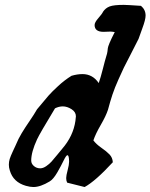

<svg xmlns="http://www.w3.org/2000/svg" viewBox="-20 -752 605 772"><path d="M257.8 -101.6Q257.8 -127.9 251 -127.9Q246.1 -127.9 235.8 -106.4Q225.6 -85 210 -58.1Q194.3 -31.2 179.7 -22.5Q142.6 0 114.3 0Q101.6 0 84 -4.9Q33.2 -19.5 19.5 -66.4Q15.6 -78.1 15.6 -89.8Q15.6 -101.6 19 -112.8Q22.5 -124 31.2 -142.6Q40 -161.1 43 -168Q53.7 -194.3 67.4 -216.8Q81.1 -239.3 99.1 -265.6Q117.2 -292 128.9 -312.5Q161.1 -351.6 174.8 -367.2Q188.5 -382.8 213.9 -406.2Q239.3 -429.7 267.6 -447.3Q291 -454.1 311.5 -454.1Q352.5 -454.1 377 -418Q384.8 -440.4 393.6 -475.1Q402.3 -509.8 407.2 -525.4Q411.1 -537.1 412.1 -545.4Q413.1 -553.7 413.6 -558.6Q414.1 -563.5 420.4 -579.1Q426.8 -594.7 441.4 -623Q429.7 -625 423.8 -625Q418.9 -625 409.7 -624.5Q400.4 -624 396.5 -624Q360.4 -624 360.4 -651.4Q360.4 -662.1 375.5 -679.2Q390.6 -696.3 394.5 -705.1Q404.3 -719.7 420.9 -726.1Q437.5 -732.4 477.5 -732.4Q490.2 -732.4 546.9 -728.5Q565.4 -712.9 565.4 -689.5Q565.4 -672.9 552.2 -637.7Q539.1 -602.5 537.1 -595.7Q530.3 -581.1 507.8 -538.1Q485.4 -495.1 478 -480Q470.7 -464.8 456.1 -432.1Q441.4 -399.4 432.1 -371.6Q422.9 -343.8 414.1 -310.5Q406.2 -286.1 385.3 -250Q364.3 -213.9 355.5 -187.5Q367.2 -171.9 387.7 -157.7Q408.2 -143.6 420.4 -130.9Q432.6 -118.2 433.6 -99.6Q363.3 -23.4 320.3 0L250 -17.6Q246.1 -25.4 246.1 -36.1Q246.1 -45.9 252 -67.9Q257.8 -89.8 257.8 -101.6ZM105.5 -106.4Q105.5 -93.8 116.2 -84.5Q127 -75.2 141.6 -75.2Q153.3 -75.2 166 -84Q178.7 -92.8 187 -102.1Q195.3 -111.3 210 -129.4Q224.6 -147.5 230.5 -154.3Q274.4 -205.1 283.2 -265.6Q285.2 -279.3 285.2 -284.2Q285.2 -301.8 267.6 -313Q250 -324.2 232.4 -324.2Q216.8 -324.2 201.2 -316.4Q139.6 -214.8 128.9 -191.4Q105.5 -140.6 105.5 -106.4Z"/></svg>

Font: Essays1743
Style: Italic
Weight: 500
Italic angle: -10°
Designer: Based on the typeface in a 1743 English translation of the essays of Montaigne.  PostScript/TrueType font designed by Jo
Version: Version 002.100